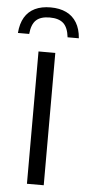

<svg xmlns="http://www.w3.org/2000/svg" viewBox="-82 -828 386 860"><g transform="rotate(5 111.0 -398.0)"><path d="M73.2 0V-595H148.7V0ZM-25.9 -669.5Q-22.7 -711.6 -6.1 -739.8Q10.6 -768 40 -782.2Q69.5 -796.3 110.3 -796.3Q151.2 -796.3 181 -782Q210.8 -767.6 227.8 -739.4Q244.9 -711.3 248 -669.5H197.4Q192.5 -713.2 171.9 -732Q151.3 -750.9 110.3 -750.9Q69.5 -750.9 49.2 -732Q28.9 -713.2 24.8 -669.5Z"/></g></svg>

Font: Encode Sans SC Condensed Thin
Style: Regular
Weight: 100
Width: 3
Designer: Multiple Designers
Foundry: Impallari Type
Version: Version 3.002